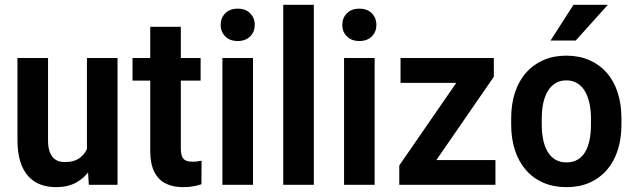

<svg xmlns="http://www.w3.org/2000/svg" viewBox="-20 -770 2646 800"><path d="M342.3 -125.5V-528.3H469.7V0H350.1ZM358.4 -234.9 397 -235.8Q397 -182.6 386.2 -137.7Q375.5 -92.8 353 -59.8Q330.6 -26.9 295.9 -8.5Q261.2 9.8 213.9 9.8Q178.2 9.8 148.7 -1.2Q119.1 -12.2 97.7 -35.9Q76.2 -59.6 64.5 -96.9Q52.7 -134.3 52.7 -187V-528.3H180.2V-186Q180.2 -160.2 185.3 -142.8Q190.4 -125.5 200 -114.7Q209.5 -104 221.9 -99.4Q234.4 -94.7 249 -94.7Q290.5 -94.7 314.2 -113.3Q337.9 -131.8 348.1 -163.6Q358.4 -195.3 358.4 -234.9Z M815.9 -528.3V-434.1H532.2V-528.3ZM606 -658.2H733.4V-153.3Q733.4 -129.9 739 -117.4Q744.6 -105 755.6 -100.6Q766.6 -96.2 782.2 -96.2Q793.9 -96.2 803.7 -97.7Q813.5 -99.1 819.8 -100.6L819.3 -2.4Q804.2 2.9 785.6 6.3Q767.1 9.8 742.2 9.8Q701.7 9.8 670.9 -5.1Q640.1 -20 623 -53.7Q606 -87.4 606 -142.6Z M1034.2 -528.3V0H906.7V-528.3ZM899.4 -666Q899.4 -695.3 918.5 -714.6Q937.5 -733.9 970.7 -733.9Q1003.4 -733.9 1022.5 -714.6Q1041.5 -695.3 1041.5 -666Q1041.5 -637.7 1022.5 -618.4Q1003.4 -599.1 970.7 -599.1Q937.5 -599.1 918.5 -618.4Q899.4 -637.7 899.4 -666Z M1287.6 -750V0H1160.2V-750Z M1541 -528.3V0H1413.6V-528.3ZM1406.2 -666Q1406.2 -695.3 1425.3 -714.6Q1444.3 -733.9 1477.5 -733.9Q1510.3 -733.9 1529.3 -714.6Q1548.3 -695.3 1548.3 -666Q1548.3 -637.7 1529.3 -618.4Q1510.3 -599.1 1477.5 -599.1Q1444.3 -599.1 1425.3 -618.4Q1406.2 -637.7 1406.2 -666Z M2044.4 -103V0H1680.2V-103ZM2037.6 -450.2 1727.1 0H1643.6V-80.6L1952.6 -528.3H2037.6ZM1991.2 -528.3V-424.8H1648.9V-528.3Z M2109.9 -251.5V-276.4Q2109.9 -335.9 2125.7 -384.3Q2141.6 -432.6 2171.6 -466.8Q2201.7 -501 2243.9 -519.5Q2286.1 -538.1 2339.4 -538.1Q2393.1 -538.1 2435.5 -519.5Q2478 -501 2508.1 -466.8Q2538.1 -432.6 2553.7 -384.3Q2569.3 -335.9 2569.3 -276.4V-251.5Q2569.3 -191.9 2553.7 -143.8Q2538.1 -95.7 2508.1 -61.3Q2478 -26.9 2435.8 -8.5Q2393.6 9.8 2340.3 9.8Q2287.1 9.8 2244.4 -8.5Q2201.7 -26.9 2171.6 -61.3Q2141.6 -95.7 2125.7 -143.8Q2109.9 -191.9 2109.9 -251.5ZM2237.3 -276.4V-251.5Q2237.3 -215.3 2243.7 -186Q2250 -156.7 2262.9 -136Q2275.9 -115.2 2295.2 -104.2Q2314.5 -93.3 2340.3 -93.3Q2366.2 -93.3 2385.7 -104.2Q2405.3 -115.2 2417.7 -136Q2430.2 -156.7 2436.3 -186Q2442.4 -215.3 2442.4 -251.5V-276.4Q2442.4 -312 2435.8 -341.1Q2429.2 -370.1 2416.5 -391.1Q2403.8 -412.1 2384.5 -423.6Q2365.2 -435.1 2339.4 -435.1Q2314 -435.1 2294.9 -423.6Q2275.9 -412.1 2262.9 -391.1Q2250 -370.1 2243.7 -341.1Q2237.3 -312 2237.3 -276.4ZM2273.9 -601.1 2369.6 -750H2512.7L2378.9 -601.1Z"/></svg>

Font: Roboto SemiCondensed SemiBold
Style: Regular
Weight: 600
Width: 4
Designer: Christian Robertson
Foundry: Google
Version: Version 3.009; 2024